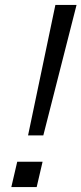

<svg xmlns="http://www.w3.org/2000/svg" viewBox="-20 -760 331 780"><path d="M94 -210 205 -740H291L156 -210ZM26 0 50 -103H153L129 0Z"/></svg>

Font: Instrument Sans
Style: Italic
Weight: 400
Italic angle: -13°
Designer: Rodrigo Fuenzalida
Foundry: fragTYPE
Version: Version 1.000;gftools[0.9.28]